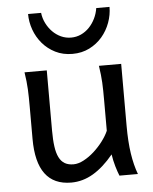

<svg xmlns="http://www.w3.org/2000/svg" viewBox="-54 -802 687 860"><g transform="rotate(-5 289.5 -372.5)"><path d="M449.2 0Q445.8 -8.3 441.9 -19.5Q438 -30.8 434.3 -43.5Q430.7 -56.2 427.5 -70.1Q424.3 -84 422.4 -97.7Q377.9 -43.5 330.8 -15.6Q283.7 12.2 231.9 12.2Q75.7 12.2 75.7 -197.8V-341.8Q75.7 -365.2 75.4 -384.3Q75.2 -403.3 74.2 -421.1Q73.2 -439 71.3 -457.5Q69.3 -476.1 65.9 -498H166V-227.1Q166 -185.5 170.2 -155.5Q174.3 -125.5 184.1 -106.2Q193.8 -86.9 209.7 -77.6Q225.6 -68.4 249 -68.4Q270.5 -68.4 294.9 -81.3Q319.3 -94.2 341.6 -114.3Q363.8 -134.3 382.1 -158.4Q400.4 -182.6 410.2 -205.1V-341.8Q410.2 -365.7 409.9 -385Q409.7 -404.3 408.7 -421.9Q407.7 -439.5 405.8 -457.5Q403.8 -475.6 400.4 -498H500.5V-219.7Q500.5 -148.4 508.5 -95Q516.6 -41.5 532.2 0ZM470.7 -756.8Q470.7 -721.2 458 -686.3Q445.3 -651.4 421.6 -623.5Q397.9 -595.7 364 -578.6Q330.1 -561.5 287.6 -561.5Q244.6 -561.5 210.7 -578.6Q176.8 -595.7 153.1 -623.5Q129.4 -651.4 116.9 -686.3Q104.5 -721.2 104.5 -756.8H163.1Q166 -731.9 177 -710Q188 -688 204.6 -671.1Q221.2 -654.3 242.4 -644.5Q263.7 -634.8 287.6 -634.8Q311.5 -634.8 332.5 -644.5Q353.5 -654.3 369.6 -671.1Q385.7 -688 396.5 -710Q407.2 -731.9 411.1 -756.8Z"/></g></svg>

Font: Andika Afr
Style: Regular
Weight: 400
Designer: Victor Gaultney, Annie Olsen, Julie Remington, Don Collingsworth, Eric Hays, Becca Hirsbrunner
Foundry: SIL International
Version: Version 5.000